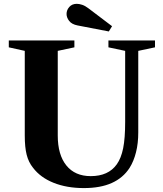

<svg xmlns="http://www.w3.org/2000/svg" viewBox="-20 -973 852 1004"><path d="M418.5 10.5Q329.5 10.5 260.5 -17Q191.5 -44.5 152.5 -96Q129.5 -124.5 119.5 -163.5Q109.5 -202.5 109.5 -264.5V-707L26 -725.5V-761.5H369V-725.5L282 -707V-264.5Q282 -163.5 327 -107.8Q372 -52 454.5 -52Q546.5 -52 590.5 -113.5Q613.5 -145.5 624 -197.8Q634.5 -250 634.5 -336V-707L547 -725.5V-761.5H790.5V-725.5L703 -707V-280Q703 -223.5 691.2 -176.8Q679.5 -130 657.5 -95Q623.5 -42.5 564.2 -16Q505 10.5 418.5 10.5ZM549 -808.5 385.5 -840Q355 -846 341.5 -863.8Q328 -881.5 328 -900Q328 -920.5 342.5 -936.8Q357 -953 381.5 -953Q394.5 -953 410 -947.8Q425.5 -942.5 442.5 -929.5L566 -836Z"/></svg>

Font: Libre Caslon Text
Style: Regular
Weight: 400
Designer: Pablo Impallari, Rodrigo Fuenzalida, Katja Schimmel
Foundry: Pablo Impallari, Rodrigo Fuenzalida
Version: Version 2.000